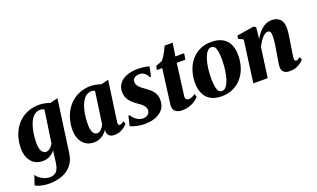

<svg xmlns="http://www.w3.org/2000/svg" viewBox="-92 -1206 3273 1985"><g transform="rotate(-20 1544.5 -213.5)"><path d="M477 26.5Q468.5 90.5 440 134Q411.5 177.5 369.8 203.5Q328 229.5 279.5 241Q231 252.5 181.5 252.5Q149 252.5 119 247.8Q89 243 65 235.2Q41 227.5 27 218.5L61 113.5Q69 131 91.8 149.2Q114.5 167.5 144.2 180Q174 192.5 203 192.5Q236 192.5 258.5 180.2Q281 168 294.5 140.8Q308 113.5 314 68.5L330 -56.5Q316 -39 296.8 -23.8Q277.5 -8.5 252 1Q226.5 10.5 194 10.5Q140 10.5 102 -14.8Q64 -40 44 -85.2Q24 -130.5 24 -190.5Q24 -246.5 37.5 -299.5Q51 -352.5 78 -397.8Q105 -443 144.8 -477.2Q184.5 -511.5 237.5 -530.8Q290.5 -550 356 -550Q387.5 -550 418.5 -543Q449.5 -536 471 -527.5L557 -549ZM391 -485Q384 -490 373.2 -493.8Q362.5 -497.5 347.5 -497.5Q311.5 -497.5 285.2 -477.5Q259 -457.5 241.2 -424Q223.5 -390.5 213 -349.2Q202.5 -308 198 -265.2Q193.5 -222.5 193.5 -184Q193.5 -154 198.5 -131.8Q203.5 -109.5 212.5 -95.2Q221.5 -81 233.5 -74.2Q245.5 -67.5 259.5 -67.5Q275.5 -67.5 290.5 -76.8Q305.5 -86 318 -100.2Q330.5 -114.5 338.5 -128.5Z M1052 -104Q1049.5 -85 1054.5 -77.2Q1059.5 -69.5 1070 -69.5Q1078.5 -69.5 1088.8 -74.2Q1099 -79 1114.5 -92L1128 -60.5Q1119 -48.5 1098.8 -31.8Q1078.5 -15 1048.8 -2.2Q1019 10.5 981.5 10.5Q945.5 10.5 926 -8Q906.5 -26.5 906 -55.5L908.5 -75.5Q895.5 -55.5 874 -35.5Q852.5 -15.5 824 -2.5Q795.5 10.5 760 10.5Q706 10.5 668 -14.5Q630 -39.5 610 -84Q590 -128.5 590 -185.5Q590 -242.5 604 -296.2Q618 -350 645.2 -396Q672.5 -442 712.8 -476.5Q753 -511 805.5 -530.5Q858 -550 921.5 -550Q951.5 -550 981.2 -543.5Q1011 -537 1032.5 -529L1115 -549ZM948 -487Q942 -491 933 -494Q924 -497 912.5 -497Q877.5 -497 851.5 -477.5Q825.5 -458 807.8 -424.8Q790 -391.5 779.2 -350.5Q768.5 -309.5 764 -266Q759.5 -222.5 759.5 -182.5Q759.5 -143 767.5 -117.2Q775.5 -91.5 789.8 -79.5Q804 -67.5 822.5 -67.5Q833 -67.5 843.5 -72.8Q854 -78 864 -87.2Q874 -96.5 882.8 -109Q891.5 -121.5 898.5 -135.5Z M1543 -427H1528Q1520.5 -449.5 1496.5 -471.2Q1472.5 -493 1435.5 -493Q1416.5 -493 1399.2 -486.8Q1382 -480.5 1371.5 -468Q1361 -455.5 1361 -435Q1361 -414 1371.5 -396.5Q1382 -379 1401.5 -362.2Q1421 -345.5 1448.5 -326.5Q1478 -306.5 1500.8 -285Q1523.5 -263.5 1537 -235.2Q1550.5 -207 1550.5 -167.5Q1550.5 -123 1532.8 -89.8Q1515 -56.5 1483.5 -34Q1452 -11.5 1409.5 -0.2Q1367 11 1316.5 11Q1284 11 1251.2 5.5Q1218.5 0 1193.5 -8Q1168.5 -16 1159.5 -23L1185 -128H1198.5Q1207 -111 1224.8 -92.8Q1242.5 -74.5 1267 -62Q1291.5 -49.5 1320 -49.5Q1339 -49.5 1356.2 -56.8Q1373.5 -64 1384.2 -78.5Q1395 -93 1395 -114.5Q1395 -135 1384.8 -151.8Q1374.5 -168.5 1354.8 -185Q1335 -201.5 1306.5 -220.5Q1281 -238 1258.2 -260Q1235.5 -282 1221.2 -312Q1207 -342 1207 -383Q1207 -434 1235.5 -471.5Q1264 -509 1316.5 -529.2Q1369 -549.5 1440 -549.5Q1465 -549.5 1491 -546.8Q1517 -544 1536.8 -540Q1556.5 -536 1564 -532.5Z M1804.5 -189.5Q1802 -170.5 1800 -155.2Q1798 -140 1796.5 -128.5Q1795 -117 1795 -109Q1795 -92 1804.2 -83.8Q1813.5 -75.5 1829 -75.5Q1848 -75.5 1866.8 -82.8Q1885.5 -90 1902.5 -105.5L1914.5 -70.5Q1898 -51 1871.2 -32.2Q1844.5 -13.5 1807.8 -1.5Q1771 10.5 1724 10.5Q1684.5 10.5 1656.8 -9.5Q1629 -29.5 1630.5 -75Q1630.5 -78 1631.2 -84.5Q1632 -91 1633.8 -103.5Q1635.5 -116 1638.2 -137.5Q1641 -159 1645 -192L1681.5 -470.5H1621.5L1630.5 -512.5L1698 -539Q1714 -552.5 1729.8 -576.8Q1745.5 -601 1759.8 -628.8Q1774 -656.5 1784 -680.5H1872.5L1850.5 -537.5H1946.5L1937 -470.5H1841Z M2248 -552Q2320 -552 2368 -526.2Q2416 -500.5 2440.5 -451.2Q2465 -402 2465.5 -331.5Q2466 -261 2446 -198.2Q2426 -135.5 2387 -88Q2348 -40.5 2291.2 -13.2Q2234.5 14 2161.5 14Q2091.5 14 2044 -12.2Q1996.5 -38.5 1972.2 -88Q1948 -137.5 1947 -206.5Q1947 -278.5 1967 -341.2Q1987 -404 2025.8 -451.2Q2064.5 -498.5 2120.5 -525.2Q2176.5 -552 2248 -552ZM2232 -501Q2207 -501 2188.5 -481.2Q2170 -461.5 2156.8 -428.2Q2143.5 -395 2135.2 -354.8Q2127 -314.5 2123.5 -272.5Q2120 -230.5 2120 -193.5Q2120.5 -138 2127.5 -103.5Q2134.5 -69 2148 -52.8Q2161.5 -36.5 2181 -36.5Q2206 -36.5 2224.8 -56.5Q2243.5 -76.5 2256.5 -109.8Q2269.5 -143 2277.5 -183.5Q2285.5 -224 2289.2 -266.2Q2293 -308.5 2292.5 -346Q2292.5 -403.5 2285.5 -437.5Q2278.5 -471.5 2265.2 -486.2Q2252 -501 2232 -501Z M2726 -410Q2740.5 -437 2759.5 -462Q2778.5 -487 2802 -507Q2825.5 -527 2853.2 -538.8Q2881 -550.5 2913 -550.5Q2969.5 -550.5 3002.2 -517.8Q3035 -485 3035 -416.5Q3035 -397 3031.2 -367.2Q3027.5 -337.5 3022.5 -305.8Q3017.5 -274 3013 -247Q3009.5 -222 3004.8 -194.2Q3000 -166.5 2996.5 -141Q2993 -115.5 2992 -98Q2992 -80 2998 -74.8Q3004 -69.5 3010.5 -69.5Q3019 -69.5 3029.2 -74.5Q3039.5 -79.5 3055 -91.5L3068 -60.5Q3060.5 -51 3040.5 -34Q3020.5 -17 2988.5 -3.2Q2956.5 10.5 2912 10.5Q2879 10.5 2860 0Q2841 -10.5 2833 -27.5Q2825 -44.5 2825 -64.5Q2825 -74.5 2827.2 -91.8Q2829.5 -109 2833 -130.2Q2836.5 -151.5 2840.5 -174Q2844.5 -196.5 2847.5 -216.5Q2851 -238 2854.8 -261.5Q2858.5 -285 2861.8 -308.2Q2865 -331.5 2867 -352.8Q2869 -374 2868.5 -391Q2868 -414.5 2864.8 -427.5Q2861.5 -440.5 2853.8 -446Q2846 -451.5 2833 -451.5Q2818 -451.5 2801.8 -440.8Q2785.5 -430 2769.8 -411.8Q2754 -393.5 2739.8 -370.8Q2725.5 -348 2715 -324L2670.5 0H2512.5L2574.5 -460.5L2522 -487.5L2528 -521.5L2715.5 -550.5L2739 -536Z"/></g></svg>

Font: Merriweather 60pt Black
Style: Italic
Weight: 900
Italic angle: -7.8°
Version: Version 2.101